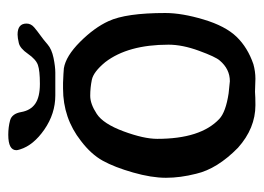

<svg xmlns="http://www.w3.org/2000/svg" viewBox="-106 -532 635 462"><g transform="rotate(-90 211.0 -301.5)"><path d="M239.3 -485.4H211.9Q168 -485.4 129.9 -511.7Q91.8 -538.1 82 -570.3Q80.1 -576.2 80.1 -579.1Q80.1 -598.6 117.2 -598.6Q135.7 -598.6 151.9 -594.2Q168 -589.8 171.9 -567.4Q175.8 -544.9 191.9 -533.7Q208 -522.5 239.7 -522.5Q271.5 -522.5 285.2 -527.3Q298.8 -532.2 312 -551.3Q325.2 -570.3 337.9 -573.2Q350.6 -576.2 358.4 -576.2Q384.8 -576.2 384.8 -554.7Q384.8 -543.9 375.5 -536.1Q366.2 -528.3 356 -521Q345.7 -513.7 334.5 -503.9Q323.2 -494.1 302.2 -489.7Q281.2 -485.4 266.6 -485.4ZM252 -3.9 220.7 -4.9Q208 -3.9 188.5 -3.9Q132.8 -3.9 85.9 -45.9Q35.2 -95.7 23.4 -146.5Q13.7 -184.6 13.7 -219.2Q13.7 -253.9 26.4 -298.3Q39.1 -342.8 54.7 -371.1Q70.3 -399.4 102.5 -423.8Q157.2 -466.8 228.5 -466.8H242.2Q267.6 -465.8 277.3 -464.8Q306.6 -460 340.8 -425.8Q375 -391.6 390.6 -357.4Q410.2 -315.4 410.2 -220.7Q410.2 -180.7 394.5 -128.4Q378.9 -76.2 353 -49.3Q327.1 -22.5 287.1 -8.8Q269.5 -3.9 252 -3.9ZM216.8 -68.4 246.1 -65.4Q275.4 -65.4 295.9 -89.8Q304.7 -99.6 319.3 -139.6Q334 -179.7 334 -212.9Q334 -310.5 292 -365.2Q268.6 -393.6 249.5 -397.5Q230.5 -401.4 210.9 -401.4Q191.4 -401.4 167.5 -385.7Q143.6 -370.1 125.5 -321.3Q107.4 -272.5 107.4 -240.2Q107.4 -135.7 155.3 -90.8Q171.9 -75.2 216.8 -68.4Z"/></g></svg>

Font: Essays1743
Style: Medium
Weight: 500
Designer: Based on the typeface in a 1743 English translation of the essays of Montaigne.  PostScript/TrueType font designed by Jo
Version: Version 002.100